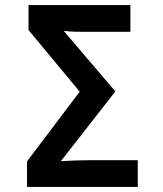

<svg xmlns="http://www.w3.org/2000/svg" viewBox="-20 -734 640 754"><path d="M86 0V-100L293 -374L92 -616V-714H492V-609H321Q300 -609 275 -609.5Q250 -610 230 -613L433 -375L219 -101Q250 -103 280 -104Q310 -105 342 -105H521V0Z"/></svg>

Font: Noto Sans Mono SemiBold
Style: Regular
Weight: 600
Designer: Monotype Design Team
Foundry: Monotype Imaging Inc.
Version: Version 2.014; ttfautohint (v1.8.4.7-5d5b)